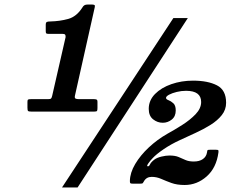

<svg xmlns="http://www.w3.org/2000/svg" viewBox="-20 -805 1040 850"><path d="M101.5 -328.5V-354Q101.5 -362.5 104.5 -364.2Q107.5 -366 116.5 -366H192.5Q203 -366 206 -369Q209 -372 211 -381L270.5 -641Q270.5 -649.5 268 -652.2Q265.5 -655 257 -655H196Q188.5 -655 185.5 -656.8Q182.5 -658.5 182.5 -666.5V-695Q182.5 -706 187.8 -708Q193 -710 203 -710Q245 -711 282 -721.2Q319 -731.5 344.5 -771.5Q348 -778 353.2 -781.5Q358.5 -785 369 -785H386Q394.5 -785 398 -782.8Q401.5 -780.5 399.5 -773L312 -382.5Q309.5 -371.5 314 -368.8Q318.5 -366 330.5 -366H396.5Q403.5 -366 407.5 -364.2Q411.5 -362.5 411.5 -355V-327Q411.5 -317 409.5 -314Q407.5 -311 397.5 -311H118.5Q107 -311 104.2 -313.8Q101.5 -316.5 101.5 -328.5ZM747.5 -725H811.5L323.5 25H254.5ZM947 -130Q938 -62 895 -24Q852 14 797.5 14Q763.5 14 738.8 5Q714 -4 693.8 -13Q673.5 -22 651.5 -22Q628 -22 617 -2Q614 3.5 612.2 5.8Q610.5 8 601.5 8H566.5Q559 8 557 6Q555 4 555 -3.5Q555.5 -40 578.5 -78.8Q601.5 -117.5 639 -152.5Q676.5 -187.5 720.5 -212.5Q751.5 -229.5 786.2 -251.5Q821 -273.5 845.8 -299.2Q870.5 -325 870.5 -353.5Q870.5 -403 803.5 -403Q783 -403 762.5 -398Q742 -393 728.5 -385.8Q715 -378.5 715 -371.5Q715 -365.5 725.8 -361.5Q736.5 -357.5 747.2 -348Q758 -338.5 758 -316Q758 -289.5 740.2 -275.5Q722.5 -261.5 700.5 -261.5Q677 -261.5 657.8 -276.8Q638.5 -292 638.5 -323Q638.5 -360.5 666.2 -388.8Q694 -417 738.8 -432.5Q783.5 -448 834.5 -448Q900 -448 940.5 -427.2Q981 -406.5 981 -350Q981 -319.5 962 -295.5Q943 -271.5 912.2 -252.2Q881.5 -233 846 -216.8Q810.5 -200.5 777 -185Q737.5 -167 704.5 -144.5Q671.5 -122 656 -105Q646 -95 637.2 -82.5Q628.5 -70 633 -69Q639.5 -67 644 -77Q648.5 -87 663.5 -98.5Q675 -107 694.8 -111.8Q714.5 -116.5 730 -116.5Q755 -116.5 770.5 -110Q786 -103.5 800.8 -96.8Q815.5 -90 838 -90Q863 -90 878.2 -100.8Q893.5 -111.5 896.5 -130.5Q897.5 -138.5 898.8 -140.2Q900 -142 909.5 -142H936Q944.5 -142 946.2 -140.2Q948 -138.5 947 -130Z"/></svg>

Font: Besley* Heavy
Style: Italic
Weight: 800
Italic angle: -13°
Designer: Owen Earl
Foundry: indestructible type*
Version: Version 3.000; ttfautohint (v1.8.3)